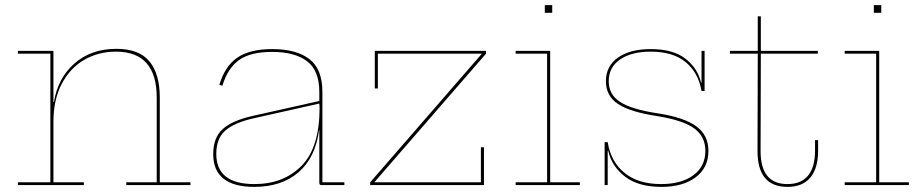

<svg xmlns="http://www.w3.org/2000/svg" viewBox="-20 -724 3605 751"><path d="M725 -11V0H474V-11H593V-342Q593 -522 434 -522Q365 -522 309.5 -490Q254 -458 221.5 -396Q189 -334 189 -248V-11H308V0H50V-11H177V-514H50V-525H189V-325H191Q206 -418 271 -475.5Q336 -533 435 -533Q524 -533 564.5 -484Q605 -435 605 -343V-11Z M1327 -11V0H1237Q1229 0 1229 -9V-215H1228Q1214 -108 1148 -50.5Q1082 7 974 7Q895 7 854.5 -25Q814 -57 814 -121Q814 -186 851.5 -219.5Q889 -253 970 -271L1229 -329V-364Q1229 -448 1181 -484.5Q1133 -521 1045 -521Q960 -521 915.5 -489.5Q871 -458 850 -389L838 -392Q859 -464 907.5 -498Q956 -532 1045 -532Q1139 -532 1190 -493Q1241 -454 1241 -365V-11ZM1230 -302 1229 -319 971 -261Q896 -244 861 -213Q826 -182 826 -122Q826 -4 975 -4Q1089 -4 1159.5 -75.5Q1230 -147 1230 -302Z M1445 -12V-11H1861V-148H1873V0H1428V-11L1864 -513V-514H1458V-378H1446V-525H1881V-514Z M2248 -11V0H1997V-11H2120V-514H1997V-525H2132V-11ZM2140 -704V-674H2111V-704Z M2751 -134Q2751 -68 2701 -30.5Q2651 7 2567 7Q2477 7 2425 -33Q2373 -73 2359 -134H2357V0H2345V-168H2357Q2369 -92 2422.5 -48Q2476 -4 2566 -4Q2645 -4 2692 -38.5Q2739 -73 2739 -134Q2739 -190 2695 -222Q2651 -254 2550 -270Q2444 -286 2397 -317.5Q2350 -349 2350 -406Q2350 -466 2397.5 -499Q2445 -532 2525 -532Q2613 -532 2661 -494.5Q2709 -457 2722 -401H2724V-525H2736V-368H2724Q2712 -439 2662.5 -480.5Q2613 -522 2525 -522Q2450 -522 2405.5 -491.5Q2361 -461 2361 -406Q2361 -354 2406 -325Q2451 -296 2551 -281Q2656 -265 2703.5 -230Q2751 -195 2751 -134Z M3060 -4Q3114 -4 3141 -37.5Q3168 -71 3168 -134V-176H3180V-134Q3180 -66 3149.5 -29.5Q3119 7 3060 7Q2943 7 2943 -133L2944 -514H2835V-525H2944V-660H2956V-525H3179V-514H2956L2955 -133Q2955 -4 3060 -4Z M3535 -11V0H3284V-11H3407V-514H3284V-525H3419V-11ZM3427 -704V-674H3398V-704Z"/></svg>

Font: Hepta Slab Thin
Style: Regular
Weight: 250
Designer: Michael LaGattuta
Foundry: Michael LaGattuta
Version: Version 1.100; ttfautohint (v1.8) -l 8 -r 50 -G 200 -x 14 -D